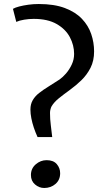

<svg xmlns="http://www.w3.org/2000/svg" viewBox="-20 -926 522 956"><path d="M167 -243.5Q156.5 -266.5 148.5 -290.2Q140.5 -314 136 -337.2Q131.5 -360.5 131.5 -380.5Q131.5 -407.5 143 -427.2Q154.5 -447 174.5 -462.8Q194.5 -478.5 221 -494.8Q247.5 -511 277 -530.5Q292 -541 308.8 -560.2Q325.5 -579.5 337.2 -604.5Q349 -629.5 349 -657.5Q349 -701 327.8 -741Q306.5 -781 262 -806.5Q217.5 -832 148 -832Q124.5 -832 100.2 -828Q76 -824 61 -817L44.5 -882Q55.5 -888.5 75.8 -893.8Q96 -899 121 -902.5Q146 -906 173 -906Q250 -906 303 -886Q356 -866 388 -832.2Q420 -798.5 434.2 -756.5Q448.5 -714.5 448.5 -670Q448.5 -623.5 430.8 -588.5Q413 -553.5 385.8 -527Q358.5 -500.5 328.8 -479Q299 -457.5 274 -437.5Q249 -417.5 236.5 -396Q234 -391.5 231.5 -382.2Q229 -373 229 -364Q229 -332.5 233 -302Q237 -271.5 240 -243.5ZM200 10Q175 10 154.5 -7.5Q134 -25 134 -54.5Q134 -87 158 -107.8Q182 -128.5 212 -128.5Q246 -128.5 262.8 -108.8Q279.5 -89 279.5 -63.5Q279.5 -30 256.2 -10Q233 10 200 10Z"/></svg>

Font: Merriweather Medium
Style: Regular
Weight: 500
Version: Version 2.100